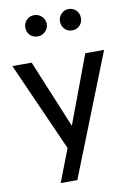

<svg xmlns="http://www.w3.org/2000/svg" viewBox="-104 -804 708 1047"><g transform="rotate(-10 250.0 -280.5)"><path d="M215 1 145 183H237L504 -491H400L259 -114L103 -491H-4ZM102 -685Q102 -660 118.5 -643Q135 -626 161 -626Q185 -626 203 -643.5Q221 -661 221 -685Q221 -709 203 -726.5Q185 -744 161 -744Q136 -744 119 -727Q102 -710 102 -685ZM294 -685Q294 -660 310.5 -643Q327 -626 351 -626Q377 -626 393.5 -643Q410 -660 410 -685Q410 -710 393.5 -727Q377 -744 351 -744Q327 -744 310.5 -726.5Q294 -709 294 -685Z"/></g></svg>

Font: Geom
Style: Regular
Weight: 400
Version: Version 1.102